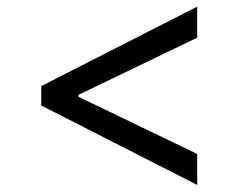

<svg xmlns="http://www.w3.org/2000/svg" viewBox="-20 -565 699 563"><path d="M100.9 -255.7 558.2 -22.7V-113.6L210.2 -281.2V-286.9L558.2 -454.5V-545.5L100.9 -312.5Z"/></svg>

Font: Margiela Sans
Style: Regular
Weight: 400
Designer: Stefan Endress, Andreas Faust
Version: Version 1.100;FEAKit 1.0